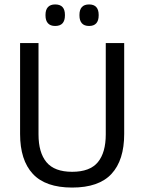

<svg xmlns="http://www.w3.org/2000/svg" viewBox="-20 -833 650 865"><path d="M305 12Q185 12 127.8 -49.8Q70.5 -111.5 70.5 -229.5V-639H153.5V-227.5Q153.5 -145.5 189.5 -102.2Q225.5 -59 305 -59Q385 -59 420.8 -102.2Q456.5 -145.5 456.5 -227.5V-639H539.5V-229.5Q539.5 -111.5 482.5 -49.8Q425.5 12 305 12ZM228.5 -716Q207 -716 196 -728.2Q185 -740.5 185 -763V-766.5Q185 -789 196 -801Q207 -813 228.5 -813Q251 -813 261.8 -801Q272.5 -789 272.5 -766.5V-763Q272.5 -740.5 261.8 -728.2Q251 -716 228.5 -716ZM381.5 -716Q359.5 -716 348.8 -728.2Q338 -740.5 338 -763V-766.5Q338 -789 348.8 -801Q359.5 -813 381.5 -813Q403 -813 413.8 -801Q424.5 -789 424.5 -766.5V-763Q424.5 -740.5 413.8 -728.2Q403 -716 381.5 -716Z"/></svg>

Font: Anek Kannada
Style: Regular
Weight: 400
Version: Version 1.003